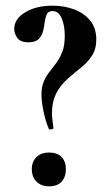

<svg xmlns="http://www.w3.org/2000/svg" viewBox="-20 -645 379 676"><path d="M165 -606Q149 -606 144 -593Q139 -580 137 -565Q136 -553 132 -536.5Q128 -520 116.5 -508Q105 -496 80 -496Q52 -496 41 -511.5Q30 -527 30 -543Q30 -578 68.5 -601.5Q107 -625 165 -625Q206 -625 241 -612Q276 -599 297.5 -572.5Q319 -546 319 -506Q319 -472 303.5 -448.5Q288 -425 266 -407.5Q244 -390 222 -371Q191 -344 177 -314.5Q163 -285 163 -248Q163 -236 164.5 -224Q166 -212 168 -195Q170 -192 162 -190Q154 -188 152 -191Q140 -219 133 -254Q126 -289 126 -312Q126 -340 134.5 -359Q143 -378 155 -393Q167 -408 179 -424.5Q191 -441 199.5 -463Q208 -485 208 -519Q208 -556 197 -581Q186 -606 165 -606ZM153 11Q125 11 108.5 -5.5Q92 -22 92 -50Q92 -76 108.5 -92Q125 -108 153 -108Q182 -108 197 -92Q212 -76 212 -50Q212 -22 197 -5.5Q182 11 153 11Z"/></svg>

Font: Cormorant Infant Light
Style: Bold
Weight: 700
Version: Version 4.001